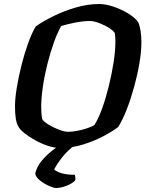

<svg xmlns="http://www.w3.org/2000/svg" viewBox="-20 -740 736 960"><path d="M283 0Q252 0 219 -11Q186 -22 155.5 -39Q125 -56 102.5 -74Q80 -92 72 -107Q63 -122 59 -146.5Q55 -171 55 -211Q55 -248 64 -302Q73 -356 87.5 -414Q102 -472 120.5 -523.5Q139 -575 159 -608Q194 -633 246.5 -659Q299 -685 359 -702.5Q419 -720 476 -720Q508 -720 548 -706.5Q588 -693 622 -672Q656 -651 671 -629Q679 -611 683 -585Q687 -559 687 -528Q687 -482 677 -423.5Q667 -365 650.5 -305Q634 -245 613.5 -192.5Q593 -140 571 -105Q541 -82 494 -57.5Q447 -33 392 -16.5Q337 0 283 0ZM320 -81Q341 -81 367 -86Q393 -91 416.5 -99Q440 -107 452 -115Q472 -146 490.5 -197.5Q509 -249 524 -309.5Q539 -370 548 -428.5Q557 -487 557 -532Q557 -556 554 -574Q550 -584 528 -598.5Q506 -613 478 -624Q450 -635 429 -635Q396 -635 355.5 -627Q315 -619 286 -610Q267 -577 249 -526.5Q231 -476 216.5 -418Q202 -360 194 -304Q186 -248 186 -205Q186 -168 191 -145Q198 -132 222.5 -117Q247 -102 275 -91.5Q303 -81 320 -81ZM260 200Q249 200 226 190Q203 180 182 164Q161 148 156 129Q165 87 201 49.5Q237 12 279 -14L359 -17Q319 10 290 47.5Q261 85 251 108Q266 120 291.5 127Q317 134 354 134Q355 139 356.5 145.5Q358 152 356 162Q341 178 312.5 189Q284 200 260 200Z"/></svg>

Font: Texturina
Style: Bold Italic
Weight: 700
Italic angle: -11°
Designer: Guillermo Torres Carreño
Foundry: Omnibus-Type
Version: Version 1.002; ttfautohint (v1.8.3)